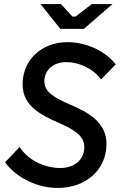

<svg xmlns="http://www.w3.org/2000/svg" viewBox="-20 -920 594 952"><path d="M267 12C401 12 508 -74 508 -207C508 -316 413 -365 326 -402C249 -436 200 -464 200 -516C200 -573 244 -612 309 -612C371 -612 442 -581 481 -526L554 -601C497 -673 400 -711 315 -711C186 -711 92 -623 92 -501C92 -395 184 -349 269 -312C343 -279 398 -250 398 -191C398 -129 350 -87 279 -87C203 -87 122 -123 77 -191L5 -115C68 -31 173 12 267 12ZM279 -777H396L538 -900H435L355 -838H339L282 -900H181Z"/></svg>

Font: Fixel Text 20240404 Medium
Style: Italic
Weight: 500
Width: 4
Italic angle: -10°
Designer: AlfaBravo + MacPaw
Foundry: Kyrylo Tkachov, Marchela Mozhyna, Serhii Makarenko, Maria Weinstein, Zakhar Kryvoshyya
Version: Version 1.211;Glyphs 3.2 (3225)